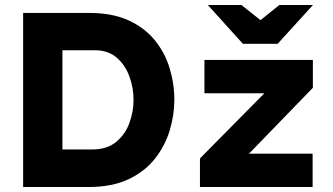

<svg xmlns="http://www.w3.org/2000/svg" viewBox="-20 -752 1338 772"><path d="M73 0V-700H339Q431 -700 496 -670.5Q561 -641 602 -590.8Q643 -540.5 662 -478Q681 -415.5 681 -350Q681 -290.5 662.8 -229Q644.5 -167.5 604.2 -115.5Q564 -63.5 497.8 -31.8Q431.5 0 335 0ZM231 -151H350Q410.5 -151 447.2 -181.5Q484 -212 500.5 -258Q517 -304 517 -350Q517 -398 500.5 -444Q484 -490 449.5 -520Q415 -550 361 -550H231ZM784 0V-115L1043 -377H802V-511H1238V-399L981 -134H1237V0ZM956.5 -576 815.5 -732H950.5L1027.5 -671L1103.5 -732H1238.5L1096.5 -576Z"/></svg>

Font: Overpass Black
Style: Regular
Weight: 900
Designer: Delve Withrington, Dave Bailey, Thomas Jockin
Foundry: Delve Fonts LLC
Version: Version 4.000; ttfautohint (v1.8.3)